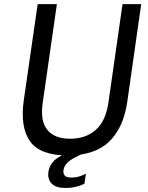

<svg xmlns="http://www.w3.org/2000/svg" viewBox="-20 -743 716 930"><path d="M307.5 10Q173.5 10 125 -59.2Q76.5 -128.5 95.5 -259.5L162.5 -723H255.5L187 -245.5Q174 -158 208.8 -114.5Q243.5 -71 319.5 -71Q395.5 -71 444 -114Q492.5 -157 505 -245.5L573.5 -723H664L596.5 -250Q578.5 -125 509.2 -57.5Q440 10 307.5 10ZM297.5 167.5Q251 167.5 230.2 146.2Q209.5 125 214.5 88.5Q219 59 242.5 35Q266 11 324.5 -8L390 -2Q338.5 19 315 37.5Q291.5 56 287.5 80.5Q285.5 98.5 294 107.8Q302.5 117 325.5 117Q348 117 366.5 110.8Q385 104.5 396 98.5L389 147Q375.5 154.5 350.8 161Q326 167.5 297.5 167.5Z"/></svg>

Font: Public Sans
Style: Italic
Weight: 400
Italic angle: -8°
Designer: The Public Sans project authors (U.S. Web Design System). Libre Franklin designed by Pablo Impallari and Rodrigo Fuenzal
Version: Version 1.008; ttfautohint (v1.8.1) -l 8 -r 50 -G 200 -x 14 